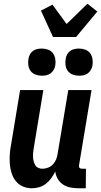

<svg xmlns="http://www.w3.org/2000/svg" viewBox="-20 -1004 543 1032"><path d="M152 8Q126 8 103.5 -1.5Q81 -11 66 -29.5Q51 -48 43 -71.5Q35 -95 33 -120.5Q31 -146 32.5 -172Q34 -198 39 -223L88 -520H213L161 -206Q159 -195 158 -183Q157 -171 157.5 -159.5Q158 -148 161 -137Q164 -126 169.5 -116.5Q175 -107 185.5 -102Q196 -97 208 -97Q223 -97 238.5 -103Q254 -109 265 -121Q276 -133 282 -148Q288 -163 290 -179L347 -520H472L405 -117Q404 -113 404.5 -109Q405 -105 407.5 -102Q410 -99 414 -98Q418 -97 422 -97H442L441 8H404Q381 8 359.5 4Q338 0 320 -11.5Q302 -23 291 -41.5Q280 -60 277 -82Q268 -64 256 -47Q244 -30 227.5 -17Q211 -4 191.5 2Q172 8 152 8ZM405 -597Q388 -597 371.5 -603Q355 -609 345 -622Q335 -635 332.5 -652.5Q330 -670 333 -688Q335 -700 341 -711.5Q347 -723 357.5 -730.5Q368 -738 380.5 -740.5Q393 -743 405 -743Q422 -743 438.5 -737Q455 -731 464.5 -718Q474 -705 477 -687.5Q480 -670 477 -652Q475 -640 468.5 -628.5Q462 -617 451.5 -609.5Q441 -602 429 -599.5Q417 -597 405 -597ZM205 -597Q188 -597 171.5 -603Q155 -609 145 -622Q135 -635 132.5 -652.5Q130 -670 133 -688Q135 -700 141 -711.5Q147 -723 157.5 -730.5Q168 -738 180.5 -740.5Q193 -743 205 -743Q222 -743 238.5 -737Q255 -731 264.5 -718Q274 -705 277 -687.5Q280 -670 277 -652Q275 -640 268.5 -628.5Q262 -617 251.5 -609.5Q241 -602 229 -599.5Q217 -597 205 -597ZM265 -805 200 -947 262 -979 338 -875 450 -984 503 -942 389 -805Z"/></svg>

Font: Iosevka Term Curly Extrabold
Style: Italic
Weight: 800
Italic angle: -9°
Designer: Belleve Invis
Foundry: Belleve Invis
Version: Version 32.3.0